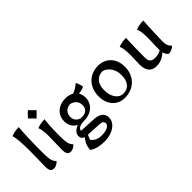

<svg xmlns="http://www.w3.org/2000/svg" viewBox="-25 -1196 1967 1967"><g transform="rotate(-45 959.0 -212.0)"><path d="M79 -73Q79 -104 81 -172Q83 -248 83 -297Q83 -458 64 -527Q92 -538 117.5 -542.5Q143 -547 174 -547Q162 -423 162 -192Q162 -138 165.5 -108.5Q169 -79 177 -62Q185 -45 202 -27Q186 -9 167 0Q148 9 133 9Q103 9 91 -8.5Q79 -26 79 -73Z M323 -73Q323 -110 325 -178Q327 -242 327 -272Q327 -313 322 -347.5Q317 -382 307 -397Q335 -408 360.5 -412.5Q386 -417 418 -417Q413 -388 409.5 -327.5Q406 -267 406 -192Q406 -137 409.5 -108Q413 -79 420.5 -62Q428 -45 445 -27Q429 -9 410 0Q391 9 376 9Q347 9 335 -9Q323 -27 323 -73ZM303 -542Q333 -579 364 -604Q392 -570 426 -542Q398 -508 364 -480Q337 -513 303 -542Z M527 137Q527 101 541 66.5Q555 32 580 5Q541 -9 541 -49Q541 -77 561.5 -99.5Q582 -122 618 -135Q583 -152 564 -184.5Q545 -217 545 -260Q545 -330 594 -374Q643 -418 720 -418Q771 -418 809 -396Q829 -401 855 -416.5Q881 -432 906 -454Q917 -436 924.5 -412.5Q932 -389 932 -374Q900 -357 853 -354Q873 -317 873 -277Q873 -231 850 -195Q827 -159 785.5 -139Q744 -119 692 -119Q649 -119 624 -105.5Q599 -92 599 -69L787 -59Q841 -54 869.5 -29.5Q898 -5 898 38Q898 78 871 110.5Q844 143 796.5 161.5Q749 180 690 180Q589 180 527 137ZM796 -246Q796 -282 774.5 -307.5Q753 -333 715 -342Q674 -342 647.5 -315.5Q621 -289 621 -248Q621 -209 645 -185Q669 -161 707 -161Q749 -161 772.5 -183.5Q796 -206 796 -246ZM833 57Q833 37 819 27.5Q805 18 771 17L621 9Q605 38 600 63Q638 115 715 115Q768 115 800.5 99Q833 83 833 57Z M975 -192Q975 -258 1002.5 -309.5Q1030 -361 1079.5 -389.5Q1129 -418 1192 -418Q1248 -418 1291 -392.5Q1334 -367 1357.5 -321Q1381 -275 1381 -215Q1381 -149 1352.5 -97.5Q1324 -46 1273 -17.5Q1222 11 1157 11Q1075 11 1025 -45Q975 -101 975 -192ZM1296 -178Q1296 -240 1267 -285Q1238 -330 1187 -346Q1129 -346 1094.5 -306.5Q1060 -267 1060 -200Q1060 -122 1092.5 -76.5Q1125 -31 1175 -31Q1232 -31 1264 -69.5Q1296 -108 1296 -178Z M1502 -127 1504 -190 1506 -257Q1506 -355 1487 -397Q1536 -417 1597 -417Q1591 -295 1591 -137Q1591 -97 1608 -78.5Q1625 -60 1663 -60Q1712 -60 1752 -83Q1752 -150 1755 -202L1756 -257Q1756 -355 1737 -397Q1786 -417 1848 -417Q1844 -348 1840 -253.5Q1836 -159 1836 -127Q1836 -91 1844 -70Q1852 -49 1875 -25Q1839 5 1795 11Q1765 -10 1756 -49Q1729 -21 1692.5 -5Q1656 11 1617 11Q1502 11 1502 -127Z"/></g></svg>

Font: Mirza
Style: Regular
Weight: 400
Designer: Arabic design by Kourosh Beigpour, Latin design by Eduardo Tunni, engineering by Lasse Fister
Version: Version 1.000